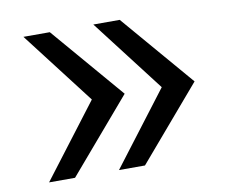

<svg xmlns="http://www.w3.org/2000/svg" viewBox="-62 -573 758 647"><g transform="rotate(-10 317.5 -249.0)"><path d="M56.2 0 246.6 -250 56.2 -498H146.5L358.9 -250L145 0ZM295.4 0 485.8 -250 295.4 -498H385.7L598.1 -250L384.3 0Z"/></g></svg>

Font: Andika CyrE
Style: Regular
Weight: 400
Designer: Victor Gaultney, Annie Olsen, Julie Remington, Don Collingsworth, Eric Hays, Becca Hirsbrunner
Foundry: SIL International
Version: Version 5.000